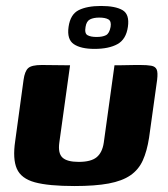

<svg xmlns="http://www.w3.org/2000/svg" viewBox="-20 -618 564 644"><path d="M215 -399 179 -140Q174 -104 189.5 -89.5Q205 -75 244 -75Q285 -75 304 -90.5Q323 -106 328 -139L364 -399Q365 -399 377 -399Q389 -399 405 -399.5Q421 -400 434 -400Q447 -400 450 -400Q474 -400 487.5 -397.5Q501 -395 505.5 -385Q510 -375 507 -350L480 -156Q473 -111 459 -80Q445 -49 417.5 -30Q390 -11 344.5 -2.5Q299 6 230 6Q143 6 97 -6.5Q51 -19 36.5 -52Q22 -85 31 -145L59 -350Q63 -379 74.5 -389.5Q86 -400 120 -400Q144 -400 167.5 -399.5Q191 -399 215 -399ZM297 -454Q251 -454 227.5 -470Q204 -486 210 -528Q216 -570 244 -584Q272 -598 319 -598Q367 -598 391 -584Q415 -570 409 -528Q403 -486 374 -470Q345 -454 297 -454ZM304 -494Q324 -494 335.5 -500Q347 -506 351 -528Q354 -547 343.5 -553Q333 -559 313 -559Q294 -559 282 -553Q270 -547 267 -528Q263 -506 273.5 -500Q284 -494 304 -494Z"/></svg>

Font: Genos Thin
Style: Bold Italic
Weight: 700
Italic angle: -8°
Version: Version 1.010